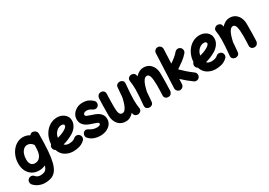

<svg xmlns="http://www.w3.org/2000/svg" viewBox="20 -1831 4495 3211"><g transform="rotate(-30 2267.5 -226.0)"><path d="M484.9 -556.2Q488.8 -556.2 493.2 -555.7Q495.6 -555.7 498.5 -555.2Q509.3 -553.7 519.5 -549.3Q540 -540.5 553.5 -524.2Q566.9 -507.8 568.4 -487.8Q569.8 -480 569.3 -471.7L568.4 -447.3Q567.4 -273.4 557.6 -147.9Q547.9 -22.5 526.1 61.8Q504.4 146 468 195.6Q431.6 245.1 377.4 266.4Q323.2 287.6 248.5 287.6Q193.8 287.6 138.2 264.9Q82.5 242.2 42.5 198.2Q22 175.3 22.5 144.5Q22.9 113.8 43.9 93.3Q66.9 71.3 99.1 71.5Q131.3 71.8 149.4 94.2Q169.9 119.1 195.1 129.2Q220.2 139.2 244.1 139.2Q301.8 139.2 336.4 117.9Q371.1 96.7 389.6 31.2Q333 58.1 267.1 58.1Q193.4 58.1 137.9 24.4Q82.5 -9.3 51.3 -69.8Q20 -130.4 19.5 -210.9Q19 -282.2 40.8 -345.9Q62.5 -409.7 101.8 -458.5Q141.1 -507.3 193.6 -535.2Q246.1 -563 306.6 -563Q373.5 -563 432.1 -526.4Q438 -535.2 446.8 -542Q463.4 -556.2 484.9 -556.2ZM269.5 -81.5Q331.1 -81.5 368.7 -130.6Q406.2 -179.7 409.7 -263.7L413.6 -348.6Q395.5 -378.9 366.7 -396.7Q337.9 -414.6 305.2 -414.6Q264.6 -414.6 233.6 -387Q202.6 -359.4 185.5 -313Q168.5 -266.6 168.9 -209Q169.4 -147 194.3 -114.3Q219.2 -81.5 269.5 -81.5Z M1145.5 -8.8Q1095.2 37.1 1037.1 52Q979 66.9 924.3 66.9Q839.8 66.9 771 24.9Q702.1 -17.1 673.3 -104.5Q657.2 -113.3 646.2 -129.2Q635.3 -145 634.3 -165Q631.8 -199.7 657.2 -224.1Q659.2 -285.6 681.4 -345.9Q703.6 -406.2 744.1 -455.3Q784.7 -504.4 841.8 -533.7Q898.9 -563 969.7 -563Q1001 -563 1034.2 -552.7Q1067.4 -542.5 1095.7 -521.2Q1124 -500 1141.6 -468.3Q1159.2 -436.5 1159.2 -393.1Q1159.2 -355 1145.8 -323Q1132.3 -291 1112.5 -266.6Q1092.8 -242.2 1072.8 -225.6Q1052.7 -209 1039.1 -200.7Q990.7 -171.9 940.2 -150.6Q889.6 -129.4 836.9 -115.7Q866.7 -81.5 924.3 -81.5Q1004.4 -81.5 1045.9 -119.1Q1068.8 -139.6 1099.6 -138.2Q1130.4 -136.7 1150.9 -113.8Q1171.4 -91.3 1169.9 -60.3Q1168.5 -29.3 1145.5 -8.8ZM965.3 -414.6Q929.2 -414.6 896 -394.8Q862.8 -375 839.4 -340.1Q815.9 -305.2 808.6 -259.8Q893.1 -279.3 957.5 -317.4Q990.7 -337.4 1002.9 -352.8Q1015.1 -368.2 1015.1 -380.9Q1015.1 -396.5 1001.7 -405.5Q988.3 -414.6 965.3 -414.6Z M1653.3 -390.1Q1634.8 -366.2 1606.2 -363.3Q1577.6 -360.4 1549.8 -377.4Q1525.9 -396.5 1499.8 -405.5Q1473.6 -414.6 1450.2 -414.6Q1420.9 -414.6 1402.3 -401.9Q1383.8 -389.2 1383.8 -370.1Q1383.8 -348.6 1411.4 -336.2Q1439 -323.7 1477.1 -312.5Q1509.3 -302.7 1544.9 -289.3Q1580.6 -275.9 1612.1 -254.6Q1643.6 -233.4 1663.3 -200.2Q1683.1 -167 1683.1 -117.7Q1683.1 -65.4 1651.9 -23.4Q1620.6 18.6 1567.1 42.7Q1513.7 66.9 1446.3 66.9Q1375 66.9 1316.4 42Q1257.8 17.1 1224.1 -27.8Q1207.5 -52.7 1213.6 -83.5Q1219.7 -114.3 1245.1 -130.9Q1270 -147.5 1292.7 -140.4Q1315.4 -133.3 1330.6 -123Q1352.5 -106.4 1388.2 -94Q1423.8 -81.5 1463.9 -81.5Q1491.7 -81.5 1512.7 -89.8Q1533.7 -98.1 1533.7 -114.3Q1533.7 -134.8 1507.1 -146.7Q1480.5 -158.7 1443.4 -169.4Q1411.1 -179.2 1375 -192.9Q1338.9 -206.5 1306.9 -228.5Q1274.9 -250.5 1254.9 -284.7Q1234.9 -318.8 1234.9 -370.1Q1234.9 -423.3 1264.9 -467.3Q1294.9 -511.2 1345.2 -537.6Q1395.5 -564 1455.6 -564Q1516.6 -564 1559.1 -546.4Q1601.6 -528.8 1640.6 -494.1Q1664.6 -475.1 1668.2 -444.6Q1671.9 -414.1 1653.3 -390.1Z M2244.6 -478.5Q2234.9 -374 2230.2 -301.3Q2225.6 -228.5 2225.6 -173.3Q2225.6 -127.4 2228.5 -89.1Q2231.4 -50.8 2237.8 -11.7Q2243.2 22 2226.1 42.7Q2209 63.5 2183.6 69.8Q2154.8 76.7 2126.2 62.7Q2097.7 48.8 2091.3 11.2Q2089.8 3.4 2088.9 -3.9Q2057.6 30.8 2019.5 52Q1981.4 73.2 1936.5 73.2Q1870.1 73.2 1824.2 42Q1778.3 10.7 1754.4 -42.5Q1730.5 -95.7 1730.5 -161.1Q1730.5 -239.7 1731.2 -323.5Q1731.9 -407.2 1736.3 -489.7Q1738.3 -517.1 1757.8 -539.8Q1777.3 -562.5 1812.5 -562.5Q1849.1 -562.5 1868.2 -540.5Q1887.2 -518.6 1885.7 -489.7Q1884.3 -454.1 1883.1 -418.5Q1881.8 -382.8 1881.1 -338.9Q1880.4 -294.9 1880.4 -234.4Q1880.4 -150.9 1895.8 -113Q1911.1 -75.2 1949.7 -75.2Q1984.9 -75.2 2009.5 -108.4Q2034.2 -141.6 2051.8 -194.8Q2069.3 -248 2082 -308.6Q2084.5 -348.1 2088.4 -393.6Q2092.3 -439 2097.2 -492.2Q2100.6 -527.8 2126.2 -543.7Q2151.9 -559.6 2180.2 -556.6Q2207 -554.2 2227.5 -534.4Q2248 -514.6 2244.6 -478.5Z M2320.8 -10.7Q2330.6 -115.2 2335.2 -188.2Q2339.8 -261.2 2339.8 -315.9Q2339.8 -362.3 2336.9 -400.6Q2334 -439 2327.6 -477.5Q2322.3 -511.2 2339.6 -532Q2356.9 -552.7 2381.8 -559.1Q2410.6 -565.9 2439.2 -552Q2467.8 -538.1 2474.1 -500.5Q2475.6 -492.2 2476.6 -483.9Q2508.8 -519 2548.3 -540.8Q2587.9 -562.5 2634.8 -562.5Q2698.2 -562.5 2742.9 -531.2Q2787.6 -500 2811.3 -447Q2835 -394 2835 -328.1Q2835 -249.5 2834.2 -165.8Q2833.5 -82 2829.1 0.5Q2827.1 27.8 2807.6 50.5Q2788.1 73.2 2752.9 73.2Q2716.3 73.2 2697 51.3Q2677.7 29.3 2679.7 1Q2682.1 -53.2 2683.6 -100.6Q2685.1 -147.9 2685.1 -189.9Q2685.1 -299.3 2669.7 -356.7Q2654.3 -414.1 2615.7 -414.1Q2581.1 -414.1 2556.2 -380.9Q2531.2 -347.7 2513.7 -294.4Q2496.1 -241.2 2483.4 -180.7Q2481 -141.1 2477.1 -95.7Q2473.1 -50.3 2468.3 2.9Q2464.8 38.6 2439.5 54.4Q2414.1 70.3 2385.3 67.4Q2358.4 64.9 2337.9 44.9Q2317.4 24.9 2320.8 -10.7Z M3354 42Q3336.4 66.9 3305.9 72.3Q3275.4 77.6 3250.5 59.6Q3150.4 -11.7 3060.1 -97.7L3055.7 1.5Q3054.2 32.2 3031.2 52.7Q3008.3 73.2 2978 72.3Q2947.3 70.8 2926.8 47.9Q2906.2 24.9 2907.2 -5.4L2936.5 -668Q2938 -698.7 2960.9 -719.2Q2983.9 -739.7 3014.2 -738.8Q3044.9 -737.3 3065.4 -714.4Q3085.9 -691.4 3085 -661.1L3072.8 -386.2Q3119.1 -416.5 3161.6 -451.4Q3204.1 -486.3 3233.4 -521.5Q3252.4 -544.9 3283.7 -548.1Q3314.9 -551.3 3338.4 -531.7Q3361.8 -512.2 3365 -481.2Q3368.2 -450.2 3348.6 -426.8Q3307.1 -376.5 3245.1 -330.3Q3183.1 -284.2 3124 -245.1Q3175.8 -194.3 3230.2 -146.7Q3284.7 -99.1 3336.9 -62Q3361.3 -43.9 3366.5 -13.4Q3371.6 17.1 3354 42Z M3895.5 -8.8Q3845.2 37.1 3787.1 52Q3729 66.9 3674.3 66.9Q3589.8 66.9 3521 24.9Q3452.1 -17.1 3423.3 -104.5Q3407.2 -113.3 3396.2 -129.2Q3385.3 -145 3384.3 -165Q3381.8 -199.7 3407.2 -224.1Q3409.2 -285.6 3431.4 -345.9Q3453.6 -406.2 3494.1 -455.3Q3534.7 -504.4 3591.8 -533.7Q3648.9 -563 3719.7 -563Q3751 -563 3784.2 -552.7Q3817.4 -542.5 3845.7 -521.2Q3874 -500 3891.6 -468.3Q3909.2 -436.5 3909.2 -393.1Q3909.2 -355 3895.8 -323Q3882.3 -291 3862.5 -266.6Q3842.8 -242.2 3822.8 -225.6Q3802.7 -209 3789.1 -200.7Q3740.7 -171.9 3690.2 -150.6Q3639.6 -129.4 3586.9 -115.7Q3616.7 -81.5 3674.3 -81.5Q3754.4 -81.5 3795.9 -119.1Q3818.8 -139.6 3849.6 -138.2Q3880.4 -136.7 3900.9 -113.8Q3921.4 -91.3 3919.9 -60.3Q3918.5 -29.3 3895.5 -8.8ZM3715.3 -414.6Q3679.2 -414.6 3646 -394.8Q3612.8 -375 3589.4 -340.1Q3565.9 -305.2 3558.6 -259.8Q3643.1 -279.3 3707.5 -317.4Q3740.7 -337.4 3752.9 -352.8Q3765.1 -368.2 3765.1 -380.9Q3765.1 -396.5 3751.7 -405.5Q3738.3 -414.6 3715.3 -414.6Z M3983.9 -10.7Q3993.7 -115.2 3998.3 -188.2Q4002.9 -261.2 4002.9 -315.9Q4002.9 -362.3 4000 -400.6Q3997.1 -439 3990.7 -477.5Q3985.4 -511.2 4002.7 -532Q4020 -552.7 4044.9 -559.1Q4073.7 -565.9 4102.3 -552Q4130.9 -538.1 4137.2 -500.5Q4138.7 -492.2 4139.6 -483.9Q4171.9 -519 4211.4 -540.8Q4251 -562.5 4297.9 -562.5Q4361.3 -562.5 4406 -531.2Q4450.7 -500 4474.4 -447Q4498 -394 4498 -328.1Q4498 -249.5 4497.3 -165.8Q4496.6 -82 4492.2 0.5Q4490.2 27.8 4470.7 50.5Q4451.2 73.2 4416 73.2Q4379.4 73.2 4360.1 51.3Q4340.8 29.3 4342.8 1Q4345.2 -53.2 4346.7 -100.6Q4348.1 -147.9 4348.1 -189.9Q4348.1 -299.3 4332.8 -356.7Q4317.4 -414.1 4278.8 -414.1Q4244.1 -414.1 4219.2 -380.9Q4194.3 -347.7 4176.8 -294.4Q4159.2 -241.2 4146.5 -180.7Q4144 -141.1 4140.1 -95.7Q4136.2 -50.3 4131.3 2.9Q4127.9 38.6 4102.5 54.4Q4077.1 70.3 4048.3 67.4Q4021.5 64.9 4001 44.9Q3980.5 24.9 3983.9 -10.7Z"/></g></svg>

Font: Mikhak ExtraBold
Style: Regular
Weight: 800
Designer: Amin Abedi
Version: Version 3.3